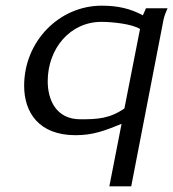

<svg xmlns="http://www.w3.org/2000/svg" viewBox="-20 -470 610 676"><path d="M65 -168C65 -74 117 6 246 6C308 6 349 -10 408 -34L365 186H442L556 -402C559 -415 564 -428 570 -441H494L483 -416C439 -440 394 -450 338 -450C189 -450 65 -325 65 -168ZM148 -184C148 -298 226 -393 337 -393C375 -393 444 -386 473 -368L418 -88C365 -52 323 -50 263 -50C177 -50 148 -119 148 -184Z"/></svg>

Font: KpSans
Style: Italic
Weight: 400
Italic angle: -11°
Version: Version 0.66